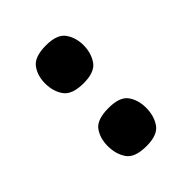

<svg xmlns="http://www.w3.org/2000/svg" viewBox="-120 -450 488 488"><g transform="rotate(-45 124.0 -206.0)"><path d="M125 -25Q83 -25 69 -45.5Q55 -66 55 -95Q55 -123 69 -142.5Q83 -162 125 -162Q165 -162 179 -142.5Q193 -123 193 -95Q193 -66 179 -45.5Q165 -25 125 -25ZM125 -251Q84 -251 69.5 -271Q55 -291 55 -320Q55 -348 69.5 -367.5Q84 -387 125 -387Q165 -387 179 -367Q193 -347 193 -320Q193 -292 179 -271.5Q165 -251 125 -251Z"/></g></svg>

Font: Darker Grotesque Light ExtraBold
Style: Regular
Weight: 800
Version: Version 1.000;gftools[0.9.28]